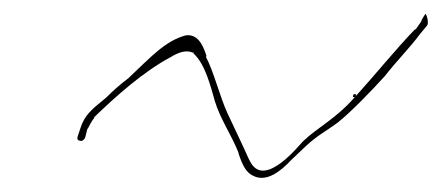

<svg xmlns="http://www.w3.org/2000/svg" viewBox="-20 -430 637 277"><path d="M92 -233C92 -232 90 -228 95 -227H96C97 -226 101 -227 103 -232L106 -244L107 -245C109 -249 112 -255 116 -260V-261C146 -290 187 -327 227 -348C235 -353 248 -359 258 -354H260L259 -353C276 -338 284 -305 290 -284C298 -258 313 -237 324 -210V-209C330 -191 335 -181 346 -176C365 -167 385 -183 400 -199L420 -218C438 -235 448 -239 467 -253C485 -267 516 -299 535 -320C553 -343 573 -363 586 -381L596 -393C599 -396 596 -408 594 -410C593 -409 590 -405 587 -398L580 -388L578 -387C551 -359 522 -323 493 -291L494 -294H490L489 -290H492C464 -258 439 -247 417 -226C412 -221 363 -159 342 -195C339 -200 336 -207 332 -216C325 -231 315 -252 308 -267C297 -291 288 -328 277 -348L278 -349C272 -368 264 -381 248 -379C218 -371 197 -347 165 -317C153 -308 143 -299 133 -289C112 -272 102 -264 96 -245ZM596 -394V-393Z"/></svg>

Font: Stray Cat
Style: HlCnObl
Weight: 100
Version: Version 1.0